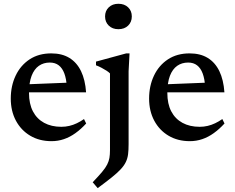

<svg xmlns="http://www.w3.org/2000/svg" viewBox="-20 -736 1243 1016"><path d="M251.5 -453.5Q308 -453.5 347.2 -429.5Q386.5 -405.5 408.8 -359.5Q431 -313.5 435.5 -247.5H113V-289.5L375.5 -300L333.5 -278Q331 -319 320.5 -347.2Q310 -375.5 291 -390.2Q272 -405 243.5 -405Q210.5 -405 185.8 -387.8Q161 -370.5 147.2 -334.8Q133.5 -299 133.5 -244Q133.5 -186.5 154.2 -146.8Q175 -107 213.5 -86Q252 -65 304.5 -65Q326.5 -65 346.8 -69.8Q367 -74.5 386.5 -83.8Q406 -93 424.5 -106L436 -82.5Q408.5 -52.5 379.2 -31.5Q350 -10.5 318.5 0.2Q287 11 252.5 11Q188.5 11 140 -17.8Q91.5 -46.5 64.2 -97.5Q37 -148.5 37 -214.5Q37 -281.5 62.8 -335.8Q88.5 -390 136.5 -421.8Q184.5 -453.5 251.5 -453.5Z M606.5 -581.5Q575 -581.5 555.5 -600.5Q536 -619.5 536 -649Q536 -678.5 555.5 -697.2Q575 -716 606.5 -716Q638.5 -716 658 -697.2Q677.5 -678.5 677.5 -649Q677.5 -619.5 658 -600.5Q638.5 -581.5 606.5 -581.5ZM562 -347.5Q556 -354 544 -361.8Q532 -369.5 517.5 -377.2Q503 -385 488 -390.5V-410L648 -453.5H665.5L660.5 -359V27Q660.5 57.5 657.8 79.8Q655 102 646 121Q637 140 619.2 159.2Q601.5 178.5 571.5 202.5Q541.5 226.5 497 259.5L470.5 228.5Q501.5 196 520 174Q538.5 152 547.2 134.5Q556 117 559 99.5Q562 82 562 59Z M983.5 -453.5Q1040 -453.5 1079.2 -429.5Q1118.5 -405.5 1140.8 -359.5Q1163 -313.5 1167.5 -247.5H845V-289.5L1107.5 -300L1065.5 -278Q1063 -319 1052.5 -347.2Q1042 -375.5 1023 -390.2Q1004 -405 975.5 -405Q942.5 -405 917.8 -387.8Q893 -370.5 879.2 -334.8Q865.5 -299 865.5 -244Q865.5 -186.5 886.2 -146.8Q907 -107 945.5 -86Q984 -65 1036.5 -65Q1058.5 -65 1078.8 -69.8Q1099 -74.5 1118.5 -83.8Q1138 -93 1156.5 -106L1168 -82.5Q1140.5 -52.5 1111.2 -31.5Q1082 -10.5 1050.5 0.2Q1019 11 984.5 11Q920.5 11 872 -17.8Q823.5 -46.5 796.2 -97.5Q769 -148.5 769 -214.5Q769 -281.5 794.8 -335.8Q820.5 -390 868.5 -421.8Q916.5 -453.5 983.5 -453.5Z"/></svg>

Font: Newsreader 16pt 16pt Medium
Style: Regular
Weight: 500
Version: Version 1.003